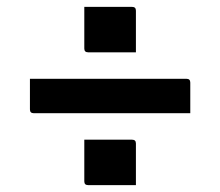

<svg xmlns="http://www.w3.org/2000/svg" viewBox="-20 -579 640 558"><path d="M225 -559H364Q375 -559 375 -548V-427H236Q225 -427 225 -438ZM67 -350H522Q533 -350 533 -339V-250H78Q67 -250 67 -261ZM225 -173H364Q375 -173 375 -162V-41H236Q225 -41 225 -52Z"/></svg>

Font: Recursive Mn Lnr St Med
Style: Regular
Weight: 500
Monospace: yes
Version: Version 1.079;hotconv 1.0.112;makeotfexe 2.5.65598; ttfautoh